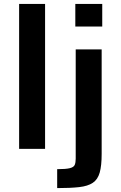

<svg xmlns="http://www.w3.org/2000/svg" viewBox="-20 -763 621 984"><path d="M78 0V-743H211V0ZM366 -627V-743H504V-627ZM273 201V104Q317 104 337.5 99Q358 94 363 82Q368 70 368 50V-510H501V26Q501 86 491 121.5Q481 157 455.5 174Q430 191 385.5 196Q341 201 273 201Z"/></svg>

Font: Saira SemiExpanded SemiBold
Style: Regular
Weight: 600
Width: 6
Designer: Hector Gatti with collaboration of the Omnibus-Type team
Foundry: Omnibus-Type
Version: Version 1.101